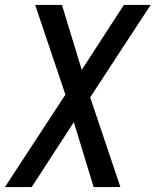

<svg xmlns="http://www.w3.org/2000/svg" viewBox="-45 -540 665 775"><path d="M-25 215 219 -158 97 -520H205L285 -258L455 -520H563L319 -147L441 215H333L253 -47L83 215Z"/></svg>

Font: Iosevka SS04 Medium Extended
Style: Italic
Weight: 500
Width: 7
Italic angle: -9°
Monospace: yes
Designer: Belleve Invis
Foundry: Belleve Invis
Version: Version 19.0.0; ttfautohint (v1.8.4)